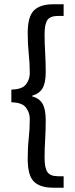

<svg xmlns="http://www.w3.org/2000/svg" viewBox="-20 -728 352 900"><path d="M229 151.9Q168.5 151.9 139.2 123.5Q109.9 95.2 109.9 17.1Q109.9 -37.6 114.7 -79.6Q119.6 -121.6 119.6 -170.9Q119.6 -199.7 101.8 -223.6Q84 -247.6 33.2 -248.5V-308.1Q84 -309.1 101.8 -332.5Q119.6 -356 119.6 -384.3Q119.6 -431.2 114.7 -476.1Q109.9 -521 109.9 -573.2Q109.9 -650.4 139.2 -679.2Q168.5 -708 229 -708H278.3V-653.3H252.4Q215.3 -653.3 202.1 -634Q189 -614.7 189 -567.4Q189 -525.4 191.7 -481Q194.3 -436.5 194.3 -390.6Q194.3 -340.3 179.7 -314.7Q165 -289.1 131.3 -279.8V-275.9Q165 -267.1 179.7 -241.2Q194.3 -215.3 194.3 -165.5Q194.3 -115.7 191.7 -74.2Q189 -32.7 189 11.7Q189 58.6 202.1 78.4Q215.3 98.1 252.4 98.1H278.3V151.9Z"/></svg>

Font: Varta Light SemiBold
Style: Regular
Weight: 600
Version: Version 1.004